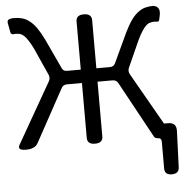

<svg xmlns="http://www.w3.org/2000/svg" viewBox="-57 -725 962 970"><g transform="rotate(-5 423.5 -240.0)"><path d="M775 188Q739 188 739 155V19Q739 0 720 0Q707 0 701 -11L546 -295Q537 -311 518 -311H442V-33Q442 0 402 0Q363 0 363 -33V-311H287Q268 -311 259 -295L113 -28Q98 0 52 0Q6 0 22 -28L197 -334Q206 -350 199 -367L137 -505Q124 -532 113 -548Q102 -565 92 -574Q82 -583 72 -585Q62 -588 51 -588Q46 -588 39 -587Q27 -587 25 -598L16 -646Q13 -662 30 -666Q40 -668 49 -668Q71 -668 90 -663Q109 -658 127 -644Q145 -631 162 -607Q179 -583 197 -546L267 -396Q274 -379 293 -379H363V-623Q363 -656 402 -656Q442 -656 442 -623V-379H511Q530 -379 538 -396L608 -546Q626 -583 643 -607Q660 -631 678 -644Q696 -658 715 -663Q734 -668 756 -668Q792 -662 785 -621L780 -597Q778 -584 765 -587Q759 -588 754 -588Q743 -588 733 -585Q723 -583 713 -574Q703 -565 692 -548Q681 -532 668 -505L606 -367Q599 -350 608 -334L758 -71H779Q821 -71 820 -29L813 155Q812 188 775 188Z"/></g></svg>

Font: Swei Gothic CJK TC Regular
Style: Regular
Weight: 400
Version: Version 2.129